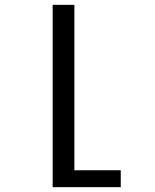

<svg xmlns="http://www.w3.org/2000/svg" viewBox="-20 -567 640 795"><path d="M198 -547H288V138H480V208H198Z"/></svg>

Font: PlemolJP35 Console
Style: Regular
Weight: 400
Version: v2.0.3; ttfautohint (v1.8.4.7-5d5b-dirty) -l 6 -r 45 -G 200 